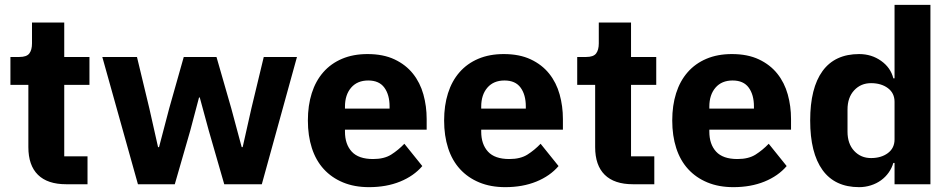

<svg xmlns="http://www.w3.org/2000/svg" viewBox="-20 -760 3927 792"><path d="M253 0Q176 0 136.5 -39Q97 -78 97 -153V-410H23V-525H60Q90 -525 101 -539.5Q112 -554 112 -581V-667H245V-525H349V-410H245V-115H341V0Z M402 -525H545L596 -313L632 -153H636L678 -313L738 -525H873L934 -313L977 -153H981L1017 -313L1068 -525H1205L1060 0H905L841 -222L804 -358H801L765 -222L701 0H549Z M1502 12Q1442 12 1395 -7.5Q1348 -27 1315.5 -62.5Q1283 -98 1266.5 -149Q1250 -200 1250 -263Q1250 -325 1266 -375.5Q1282 -426 1313.5 -462Q1345 -498 1391 -517.5Q1437 -537 1496 -537Q1561 -537 1607.5 -515Q1654 -493 1683.5 -456Q1713 -419 1726.5 -370.5Q1740 -322 1740 -269V-225H1403V-217Q1403 -165 1431 -134.5Q1459 -104 1519 -104Q1565 -104 1594 -122.5Q1623 -141 1648 -167L1722 -75Q1687 -34 1630.5 -11Q1574 12 1502 12ZM1499 -428Q1454 -428 1428.5 -398.5Q1403 -369 1403 -320V-312H1587V-321Q1587 -369 1565.5 -398.5Q1544 -428 1499 -428Z M2064 12Q2004 12 1957 -7.5Q1910 -27 1877.5 -62.5Q1845 -98 1828.5 -149Q1812 -200 1812 -263Q1812 -325 1828 -375.5Q1844 -426 1875.5 -462Q1907 -498 1953 -517.5Q1999 -537 2058 -537Q2123 -537 2169.5 -515Q2216 -493 2245.5 -456Q2275 -419 2288.5 -370.5Q2302 -322 2302 -269V-225H1965V-217Q1965 -165 1993 -134.5Q2021 -104 2081 -104Q2127 -104 2156 -122.5Q2185 -141 2210 -167L2284 -75Q2249 -34 2192.5 -11Q2136 12 2064 12ZM2061 -428Q2016 -428 1990.5 -398.5Q1965 -369 1965 -320V-312H2149V-321Q2149 -369 2127.5 -398.5Q2106 -428 2061 -428Z M2591 0Q2514 0 2474.5 -39Q2435 -78 2435 -153V-410H2361V-525H2398Q2428 -525 2439 -539.5Q2450 -554 2450 -581V-667H2583V-525H2687V-410H2583V-115H2679V0Z M3005 12Q2945 12 2898 -7.5Q2851 -27 2818.5 -62.5Q2786 -98 2769.5 -149Q2753 -200 2753 -263Q2753 -325 2769 -375.5Q2785 -426 2816.5 -462Q2848 -498 2894 -517.5Q2940 -537 2999 -537Q3064 -537 3110.5 -515Q3157 -493 3186.5 -456Q3216 -419 3229.5 -370.5Q3243 -322 3243 -269V-225H2906V-217Q2906 -165 2934 -134.5Q2962 -104 3022 -104Q3068 -104 3097 -122.5Q3126 -141 3151 -167L3225 -75Q3190 -34 3133.5 -11Q3077 12 3005 12ZM3002 -428Q2957 -428 2931.5 -398.5Q2906 -369 2906 -320V-312H3090V-321Q3090 -369 3068.5 -398.5Q3047 -428 3002 -428Z M3670 -88H3665Q3659 -67 3646 -48.5Q3633 -30 3614.5 -16.5Q3596 -3 3572.5 4.5Q3549 12 3524 12Q3424 12 3373 -58.5Q3322 -129 3322 -263Q3322 -397 3373 -467Q3424 -537 3524 -537Q3575 -537 3614.5 -509Q3654 -481 3665 -437H3670V-740H3818V0H3670ZM3573 -108Q3615 -108 3642.5 -128.5Q3670 -149 3670 -185V-340Q3670 -376 3642.5 -396.5Q3615 -417 3573 -417Q3531 -417 3503.5 -387.5Q3476 -358 3476 -308V-217Q3476 -167 3503.5 -137.5Q3531 -108 3573 -108Z"/></svg>

Font: IBM Plex Sans Hebrew
Style: Bold
Weight: 700
Designer: Mike Abbink, Paul van der Laan, Pieter van Rosmalen, Yanek Iontef
Foundry: Bold Monday
Version: Version 1.2